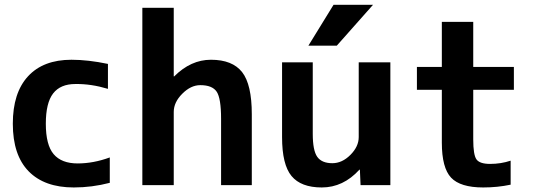

<svg xmlns="http://www.w3.org/2000/svg" viewBox="-20 -783 2262 812"><path d="M34.2 -259.8Q34.2 -390.6 98.6 -460.4Q163.1 -530.3 282.2 -530.3Q352.5 -530.3 436.5 -512.7V-407.2Q365.2 -428.7 298.8 -427.7Q235.4 -427.7 204.6 -387.7Q173.8 -347.7 173.8 -259.8Q173.8 -169.9 207 -130.9Q240.2 -91.8 308.6 -91.8Q375 -91.8 444.3 -117.2V-9.8Q369.1 9.8 292 9.8Q168 9.8 101.1 -58.6Q34.2 -127 34.2 -259.8Z M714.8 -750V-460H716.8Q787.1 -530.3 872.1 -530.3Q962.9 -530.3 1003.9 -478Q1044.9 -425.8 1044.9 -299.8V0H915V-280.3Q915 -367.2 896.5 -395Q877.9 -422.9 827.1 -422.9Q787.1 -422.9 751 -386.7Q714.8 -350.6 714.8 -309.6V0H582V-750Z M1172.9 -519.5H1302.7V-216.8Q1302.7 -146.5 1321.8 -119.6Q1340.8 -92.8 1385.7 -92.8Q1426.8 -92.8 1461.9 -127.9Q1497.1 -163.1 1497.1 -203.1V-519.5H1630.9V0H1504.9L1502 -65.4H1500Q1431.6 9.8 1340.8 9.8Q1252.9 9.8 1212.9 -38.6Q1172.9 -86.9 1172.9 -203.1ZM1390.6 -762.7H1557.6L1404.3 -589.8H1284.2Z M1981.4 -500H2153.3V-403.3H1981.4V-193.4Q1981.4 -127.9 1995.1 -108.9Q2008.8 -89.8 2052.7 -89.8Q2098.6 -89.8 2139.6 -103.5V-2Q2084 9.8 2023.4 9.8Q1926.8 9.8 1887.7 -31.7Q1848.6 -73.2 1848.6 -179.7V-403.3H1743.2V-500H1848.6V-690.4H1981.4Z"/></svg>

Font: Mgen+ 1c bold
Style: Bold
Weight: 700
Designer: [Source Han Sans]
Ryoko NISHIZUKA  (kana & ideographs); Paul D. Hunt (Latin, Greek & Cyrillic); Wenlong ZHANG  (bopomofo
Version: Version 1.059.20150602